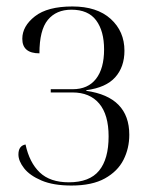

<svg xmlns="http://www.w3.org/2000/svg" viewBox="-20 -564 469 594"><path d="M201 10Q145 10 108.5 -5.5Q72 -21 54.5 -43.5Q37 -66 37 -86Q37 -113 59 -117Q71 -61 103 -30.5Q135 0 193 0Q257 0 286.5 -36Q316 -72 316 -142Q316 -209 287 -243.5Q258 -278 204 -278H137V-288H205Q252 -288 277 -320Q302 -352 302 -411Q302 -468 277.5 -501Q253 -534 201 -534Q154 -534 128 -502.5Q102 -471 102 -399Q49 -399 49 -444Q49 -483 88 -513.5Q127 -544 204 -544Q280 -544 322.5 -505.5Q365 -467 365 -407Q365 -357 336.5 -325Q308 -293 247 -285V-283Q380 -264 380 -147Q380 -105 362 -69.5Q344 -34 304.5 -12Q265 10 201 10Z"/></svg>

Font: Noto Serif Display SemiCondensed Light
Style: Regular
Weight: 300
Width: 4
Designer: Monotype Design Team
Foundry: Monotype Imaging Inc.
Version: Version 2.009